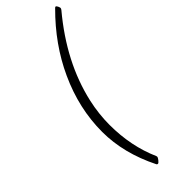

<svg xmlns="http://www.w3.org/2000/svg" viewBox="-352 -871 1152 1152"><g transform="rotate(-45 223.5 -295.0)"><path d="M423.3 -840.8Q428.2 -845.7 431.2 -845.7Q434.1 -845.7 437 -842.3Q439.9 -838.9 442.4 -834Q447.3 -822.8 447.3 -818.8Q447.3 -813.5 441.9 -806.6Q239.3 -564.5 179.7 -300.3Q158.7 -207 158.7 -114.3Q158.7 66.9 225.1 216.8Q226.1 218.8 226.1 222.4Q226.1 226.1 223.1 231.4Q220.2 236.8 215.8 242.2Q205.1 255.9 199 255.9Q192.9 255.9 190.4 251Q97.7 65.4 97.7 -115.7Q97.7 -314 185.5 -504.9Q269 -687.5 423.3 -840.8Z"/></g></svg>

Font: Cardo-Italic
Style: Italic
Weight: 400
Italic angle: -12°
Designer: David J. Perry
Foundry: David J. Perry
Version: Version 0.991